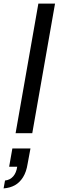

<svg xmlns="http://www.w3.org/2000/svg" viewBox="-60 -743 327 1071"><path d="M27 0 154 -723H247L120 0ZM-40 308 -32 264Q-4 261 13.5 241Q31 221 36 187H-9L9 85H110L94 171Q87 216 68.5 245.5Q50 275 23.5 290Q-3 305 -40 308Z"/></svg>

Font: Archivo SemiExpanded
Style: Italic
Weight: 400
Width: 6
Italic angle: -10°
Designer: Hector Gatti
Foundry: Omnibus-Type
Version: Version 2.001